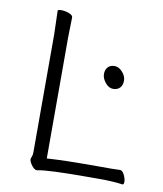

<svg xmlns="http://www.w3.org/2000/svg" viewBox="-80 -760 707 835"><g transform="rotate(10 273.5 -343.0)"><path d="M434 -408.5Q423 -397 404 -397Q385 -397 369.5 -416Q354 -435 354 -454Q354 -473 364.5 -484.5Q375 -496 394 -496Q413 -496 429 -478Q445 -460 445 -440Q445 -420 434 -408.5ZM345 -54H458Q482 -54 495 -55H496Q506 -55 514.5 -38Q523 -21 523 -8Q523 5 517 5H516Q477 -1 413 -1H372Q181 -1 141 9H139Q125 9 110 -16Q104 -27 104 -32Q104 -38 107.5 -45Q111 -52 111 -65V-584L108 -690Q108 -695 124 -695Q140 -695 157.5 -688.5Q175 -682 175 -672L173 -583V-49Q256 -54 345 -54Z"/></g></svg>

Font: Moon Stars Kai T Light
Style: Regular
Weight: 300
Designer: GuiWonder
Version: Version 1.101